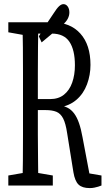

<svg xmlns="http://www.w3.org/2000/svg" viewBox="-20 -914 540 946"><path d="M21 0V-49.3L122.6 -66.9H138.2L240.2 -49.3V0ZM90.8 0Q92.3 -61 92.8 -122.1Q93.3 -183.1 93.3 -246.1Q93.3 -309.1 93.3 -371.6V-430.7Q93.3 -493.2 93.3 -555.4Q93.3 -617.7 92.8 -680.2Q92.3 -742.7 90.8 -804.2H168.9Q168 -741.7 167.2 -679.7Q166.5 -617.7 166.5 -554.2Q166.5 -490.7 166.5 -419.9V-384.3Q166.5 -316.9 166.5 -251.7Q166.5 -186.5 167.5 -124.5Q168.5 -62.5 168.9 0ZM421.9 12.7Q385.3 12.7 367.2 -4.4Q349.1 -21.5 341.8 -64.9L311 -256.8Q303.7 -306.2 291 -330.6Q278.3 -355 257.6 -363.3Q236.8 -371.6 205.1 -371.6H130.9V-425.8H226.6Q268.1 -425.8 295.2 -447.5Q322.3 -469.2 335.7 -507.1Q349.1 -544.9 349.1 -592.3Q349.1 -668 322 -708.3Q294.9 -748.5 234.9 -748.5H129.9V-804.2H237.3Q325.7 -804.2 375.7 -748.8Q425.8 -693.4 425.8 -594.2Q425.8 -544.4 408.7 -498.5Q391.6 -452.6 356.9 -422.6Q322.3 -392.6 271 -384.8V-395Q294.4 -392.6 313 -383.1Q331.5 -373.5 345.5 -354.7Q359.4 -335.9 369.4 -307.1Q379.4 -278.3 386.7 -237.3L424.3 -38.6L397.5 -63.5L480 -49.3V0Q471.7 3.4 463.4 5.9Q455.1 8.3 444.8 10.5Q434.6 12.7 421.9 12.7ZM21 -754.9V-804.2H129.9V-736.8H122.6ZM171.4 -734.9Q189 -764.6 207.3 -793.2Q225.6 -821.8 244.1 -848.1Q259.8 -873 271 -883.3Q282.2 -893.6 292.5 -893.6Q305.2 -893.6 313.5 -882.1Q321.8 -870.6 321.8 -852.5Q321.8 -836.9 313.7 -821.3Q305.7 -805.7 283.2 -786.6Q259.3 -766.6 234.6 -746.3Q210 -726.1 185.1 -705.1Z"/></svg>

Font: Scarab Serif
Style: Regular
Weight: 400
Designer: John Roberts
Foundry: Scarab
Version: 1.0